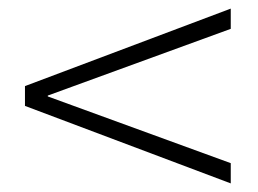

<svg xmlns="http://www.w3.org/2000/svg" viewBox="-20 -554 600 446"><path d="M516 -128V-175L91 -330V-332L516 -487V-534L38 -354V-308Z"/></svg>

Font: Hedvig Letters Serif 24pt
Style: Regular
Weight: 400
Designer: Alexander Örn & Tor Weibull
Foundry: Kanon Foundry
Version: Version 1.000